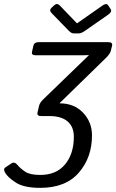

<svg xmlns="http://www.w3.org/2000/svg" viewBox="-70 -720 571 944"><path d="M183.6 -655.8Q169.9 -669.9 184.1 -682.6L196.3 -693.8Q210.4 -707 224.1 -692.9L308.1 -605.5H309.1L434.1 -692.9Q453.6 -706.5 461.9 -693.8L474.1 -674.8Q482.4 -662.1 461.9 -647.9L347.7 -568.4Q329.6 -555.7 317.4 -555.7H293Q280.8 -555.7 268.6 -568.4ZM-44.4 129.9Q-55.7 110.8 -43.5 103L-13.2 83Q1.5 73.2 17.1 92.3Q29.3 107.4 53.2 123.8Q77.1 140.1 127.9 140.1Q207 140.1 250 88.1Q293 36.1 293 -47.4Q293 -97.7 261.7 -123.5Q230.5 -149.4 172.9 -149.4H132.3Q110.4 -149.4 114.3 -166.5L122.1 -199.7Q125.5 -214.8 141.6 -230.5L366.7 -448.2V-449.2Q352.1 -448.2 337.4 -448.2H105.5Q83.5 -448.2 87.4 -465.3L94.2 -495.6Q98.1 -512.7 120.1 -512.7H462.9Q484.9 -512.7 481 -495.6L475.1 -470.7Q471.7 -455.1 448.2 -432.6L224.1 -213.9V-211.9Q294.4 -211.9 338.4 -165.8Q382.3 -119.6 382.3 -54.2Q382.3 54.2 317.6 128.9Q252.9 203.6 127.9 203.6Q47.9 203.6 8.3 178Q-31.2 152.3 -44.4 129.9Z"/></svg>

Font: Istok
Style: Italic
Weight: 500
Italic angle: -13°
Designer: Andrey V. Panov
Foundry: Andrey V. Panov
Version: Version 1.0.3